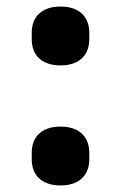

<svg xmlns="http://www.w3.org/2000/svg" viewBox="-20 -556 370 587"><path d="M165 -356C225 -356 253 -390 253 -436V-456C253 -502 225 -536 165 -536C105 -536 77 -502 77 -456V-436C77 -390 105 -356 165 -356ZM165 11C225 11 253 -23 253 -69V-89C253 -135 225 -169 165 -169C105 -169 77 -135 77 -89V-69C77 -23 105 11 165 11Z"/></svg>

Font: LVC Sans
Style: Bold
Weight: 700
Designer: Mike Abbink, Paul van der Laan, Pieter van Rosmalen
Foundry: Bold Monday
Version: Version 3.0